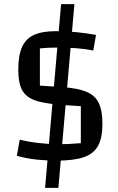

<svg xmlns="http://www.w3.org/2000/svg" viewBox="-20 -774 568 924"><path d="M197 130 274 -754H338L261 130ZM75 -102Q113 -92 164 -86Q215 -80 262 -80Q285 -80 308.5 -81Q332 -82 369 -85V-263L279 -269Q215 -274 174 -283.5Q133 -293 110 -312Q87 -331 77.5 -361.5Q68 -392 68 -439Q68 -507 86 -547.5Q104 -588 143.5 -606Q183 -624 249 -624Q299 -624 345.5 -619.5Q392 -615 442 -606L429 -531Q387 -539 346.5 -542Q306 -545 255 -545Q227 -545 210 -544Q193 -543 172 -541V-362L278 -355Q353 -350 395.5 -332.5Q438 -315 455.5 -278Q473 -241 473 -177Q473 -111 452 -72.5Q431 -34 383 -17.5Q335 -1 253 -1Q202 -1 155.5 -6Q109 -11 61 -24Z"/></svg>

Font: Changa
Style: Regular
Weight: 400
Designer: Eduardo Rodriguez Tunni
Foundry: Eduardo Rodriguez Tunni
Version: Version 3.003